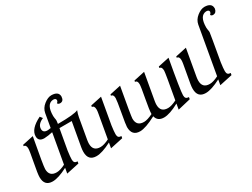

<svg xmlns="http://www.w3.org/2000/svg" viewBox="-57 -1331 2532 1927"><g transform="rotate(-30 1209.5 -367.5)"><path d="M815.4 11.2 826.2 -49.8Q717.3 6.8 651.4 6.8Q556.6 6.8 556.6 -95.7Q556.6 -119.1 561.5 -147.9L610.4 -423.3H468.3L426.3 -186Q417 -119.6 417 -87.9Q417 -64.5 427 -54Q437 -43.5 459.5 -43L455.1 -20.5L307.6 11.2L318.4 -49.8Q209.5 6.8 143.6 6.8Q48.8 6.8 48.8 -95.7Q48.8 -133.8 72.3 -254.4Q95.7 -375 95.7 -401.9Q95.7 -445.8 66.4 -445.8L68.8 -460.4L196.3 -487.8Q138.2 -176.8 138.2 -138.7Q138.2 -52.2 224.1 -52.2Q264.2 -52.2 324.2 -82.5L384.3 -423.3H376.5Q340.3 -413.6 287.6 -410.6Q219.7 -410.6 219.7 -470.2Q219.7 -555.7 353.5 -621.6L375.5 -593.8Q302.7 -562.5 302.7 -507.8Q302.7 -463.4 354 -463.4Q367.2 -463.4 384.3 -467.3H392.1L419.9 -626Q429.2 -677.7 475.1 -713.9Q521 -750 562 -750Q644.5 -748.5 644.5 -687.5Q641.6 -635.7 599.6 -635.7Q578.1 -635.7 570.8 -651.9Q585.9 -661.6 587.4 -678.7Q587.4 -702.1 554.2 -702.1Q474.1 -696.3 474.1 -559.6Q474.1 -544.9 476.6 -534.7Q480.5 -518.1 480.5 -502.9Q480.5 -492.2 476.1 -467.3Q668.5 -467.3 711.9 -490.7Q698.2 -455.1 691.9 -419.4L649.9 -179.7Q646 -157.2 646 -138.7Q646 -52.2 731.9 -52.2Q772 -52.2 832 -82.5L880.4 -357.9Q884.8 -381.3 884.8 -398.4Q884.8 -443.4 856 -443.8L858.4 -460.4L987.3 -487.8L934.1 -186Q924.8 -119.6 924.8 -87.9Q924.8 -64.5 934.8 -54Q944.8 -43.5 967.3 -43L962.9 -20.5Z M1597.2 14.6 1608.4 -49.8Q1499 9.8 1433.1 9.8Q1357.9 9.8 1342.8 -55.7Q1219.7 9.8 1154.8 9.8Q1060.5 9.8 1060.5 -93.3Q1060.5 -117.7 1084 -246.3Q1107.4 -375 1107.4 -401.9Q1107.4 -445.8 1078.1 -445.8L1081.1 -460.4L1208 -487.8Q1149.9 -167 1149.9 -138.7Q1149.9 -52.2 1235.8 -52.2Q1273.9 -52.2 1338.9 -83.5Q1338.9 -126.5 1362.3 -250.7Q1385.7 -375 1385.7 -401.9Q1385.7 -445.8 1356.4 -445.8L1359.4 -460.4L1486.3 -487.8L1432.1 -179.7Q1428.2 -157.2 1428.2 -138.7Q1428.2 -52.2 1514.2 -52.2Q1554.2 -52.2 1614.3 -82.5Q1667 -371.6 1667 -397.9Q1667 -443.4 1638.7 -443.8L1641.1 -460.4L1769.5 -487.8Q1707 -144 1707 -87.9Q1707 -64.5 1717 -54Q1727.1 -43.5 1749.5 -43L1745.6 -20.5Z M2082 11.2 2092.8 -49.8Q1983.9 6.8 1918 6.8Q1823.2 6.8 1823.2 -95.7Q1823.2 -119.1 1828.1 -147.9L1866.2 -361.8Q1870.1 -384.8 1870.1 -401.9Q1870.1 -445.8 1840.8 -445.8L1843.3 -460.4L1970.7 -487.8L1916.5 -179.7Q1912.6 -157.2 1912.6 -138.7Q1912.6 -52.2 1998.5 -52.2Q2038.6 -52.2 2098.6 -82.5L2194.3 -626Q2203.6 -677.7 2249.5 -713.9Q2295.4 -750 2336.4 -750Q2418.9 -748.5 2418.9 -687.5V-681.6Q2411.1 -637.7 2374 -635.7Q2352.5 -635.7 2345.2 -651.9Q2358.4 -660.2 2361.8 -678.2Q2361.8 -702.1 2328.6 -702.1Q2248.5 -696.3 2248.5 -559.6Q2248.5 -544.9 2251 -534.7Q2254.9 -518.1 2254.9 -502.9Q2254.9 -493.2 2200.7 -186Q2191.4 -119.6 2191.4 -87.9Q2191.4 -64.5 2201.4 -54Q2211.4 -43.5 2233.9 -43L2229.5 -20.5Z"/></g></svg>

Font: Kelvinch
Style: Italic
Weight: 400
Italic angle: -10°
Designer: Paul James Miller
Foundry: High-Logic / Made with FontCreator
Version: Version 3.40;July 22, 2017;FontCreator 11.0.0.2388 64-bit